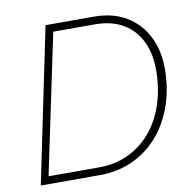

<svg xmlns="http://www.w3.org/2000/svg" viewBox="-81 -810 893 891"><g transform="rotate(-10 365.5 -364.5)"><path d="M40 0 191 -729H419Q509 -729 573 -690Q637 -651 670.5 -581Q704 -511 701 -418Q698 -325 668.5 -248Q639 -171 588 -115.5Q537 -60 468.5 -30Q400 0 318 0ZM83 -36H322Q395 -36 455.5 -63.5Q516 -91 561 -141.5Q606 -192 631.5 -262.5Q657 -333 660 -419Q663 -506 634 -567.5Q605 -629 550 -661Q495 -693 418 -693H221Z"/></g></svg>

Font: Mona Sans ExtraLight
Style: Italic
Weight: 200
Italic angle: -11.6951°
Designer: Deni Anggara
Foundry: GitHub
Version: Version 2.000